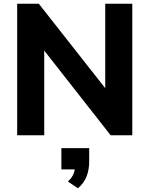

<svg xmlns="http://www.w3.org/2000/svg" viewBox="-20 -725 800 1029"><path d="M72 0V-705H188L571 -218H544V-705H689V0H573L191 -487H217V0ZM398 284 344 248Q366 227 374 207Q382 187 382 165L413 183H309V69H458V140Q458 184 444.5 219.5Q431 255 398 284Z"/></svg>

Font: Mulish ExtraLight ExtraBold
Style: Regular
Weight: 800
Version: Version 3.603